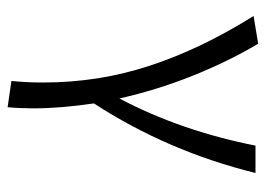

<svg xmlns="http://www.w3.org/2000/svg" viewBox="-117 -344 699 505"><g transform="rotate(90 232.5 -91.5)"><path d="M197 144Q197 -2 152.5 -137Q108 -272 22 -409L95 -421Q142 -342 179.5 -248Q217 -154 239 -56Q324 -217 363 -414H435Q378 -183 252 11Q265 99 265 170Q265 205 262 238L193 228Q197 189 197 144Z"/></g></svg>

Font: LXGW Bright TC
Style: Regular
Weight: 400
Designer: Christian Thalmann (Catharsis Fonts)
Foundry: LXGW / Christian Thalmann (Catharsis Fonts) / Fontworks Inc.
Version: Version 5.501